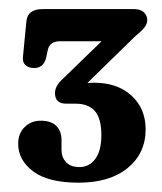

<svg xmlns="http://www.w3.org/2000/svg" viewBox="-20 -720 348 412"><path d="M292.5 -442.5Q292.5 -391 254 -359.5Q215.5 -328 148.5 -328Q83.5 -328 51.2 -352.2Q19 -376.5 19 -411.5Q19 -433.5 32.8 -447.2Q46.5 -461 67.5 -461Q89.5 -461 100.8 -449.8Q112 -438.5 112 -419.5V-398Q112 -382.5 121.8 -372Q131.5 -361.5 150.5 -361.5Q171.5 -361.5 184.5 -379Q197.5 -396.5 197.5 -430Q197.5 -466 183.5 -481.8Q169.5 -497.5 142.5 -497.5H122.5Q98 -497.5 98 -520Q98 -536 114.5 -550.5L198 -631.5H109Q86.5 -631.5 82.5 -612.5L79 -596Q73.5 -574 53 -574Q41.5 -574 34.5 -580.5Q27.5 -587 29.5 -600.5L36.5 -673Q38.5 -700.5 71.5 -700.5H268Q281 -700.5 288.5 -693.8Q296 -687 296 -677Q296 -668.5 289.5 -660.5Q283 -652.5 270 -642L167.5 -542Q174.5 -542.5 182 -542.5Q232 -542.5 262.2 -514.8Q292.5 -487 292.5 -442.5Z"/></svg>

Font: Fraunces 144pt S100 SemiBold
Style: Regular
Weight: 600
Version: Version 1.000; ttfautohint (v1.8.3)